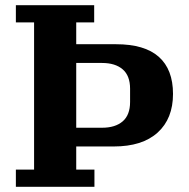

<svg xmlns="http://www.w3.org/2000/svg" viewBox="-20 -718 728 738"><path d="M41 -66H111V-632H41V-698H342V-632H273V-548H426Q536 -548 590.5 -499.5Q645 -451 645 -357Q645 -262 586 -208.5Q527 -155 417 -155H273V-66H343V0H41ZM273 -227H372Q423 -227 451.5 -251.5Q480 -276 480 -326V-377Q480 -427 451.5 -451.5Q423 -476 372 -476H273Z"/></svg>

Font: IBM Plex Serif
Style: Bold
Weight: 700
Designer: Mike Abbink, Paul van der Laan, Pieter van Rosmalen
Foundry: Bold Monday
Version: Version 2.008